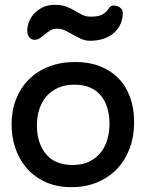

<svg xmlns="http://www.w3.org/2000/svg" viewBox="-20 -764 604 796"><path d="M292 -507Q349 -507 394 -489.5Q439 -472 470.5 -440Q502 -408 519 -362Q536 -316 536 -259Q536 -196 516.5 -146Q497 -96 462.5 -61Q428 -26 380.5 -7Q333 12 277 12Q216 12 169.5 -9Q123 -30 91.5 -66Q60 -102 44 -149Q28 -196 28 -248Q28 -305 46.5 -352.5Q65 -400 99.5 -434.5Q134 -469 183 -488Q232 -507 292 -507ZM281 -80Q322 -80 351 -94.5Q380 -109 398.5 -133Q417 -157 425.5 -187.5Q434 -218 434 -251Q434 -285 425.5 -314.5Q417 -344 399.5 -366Q382 -388 354.5 -400.5Q327 -413 289 -413Q250 -413 221 -400Q192 -387 172.5 -364.5Q153 -342 143 -311Q133 -280 133 -244Q133 -171 170.5 -125.5Q208 -80 281 -80ZM217 -645Q201 -645 189 -638Q177 -631 166.5 -622Q156 -613 145.5 -606Q135 -599 123 -599Q110 -599 101.5 -609.5Q93 -620 93 -637Q93 -654 100 -673Q107 -692 121.5 -707.5Q136 -723 157 -733.5Q178 -744 206 -744Q235 -744 255 -736.5Q275 -729 290.5 -719.5Q306 -710 321 -702.5Q336 -695 356 -695Q386 -695 400.5 -702Q415 -709 422.5 -718Q430 -727 435 -734Q440 -741 451 -741Q465 -741 477 -733Q489 -725 489 -710Q489 -687 480.5 -666.5Q472 -646 455 -630Q438 -614 412.5 -604.5Q387 -595 354 -595Q333 -595 316 -603Q299 -611 283 -620Q267 -629 251 -637Q235 -645 217 -645Z"/></svg>

Font: Sniglet
Style: Regular
Weight: 400
Designer: Haley Fiege
Foundry: Haley Fiege, Pablo Impallari, Brenda Gallo
Version: Version 2.000; ttfautohint (v0.95) -l 8 -r 50 -G 200 -x 14 -